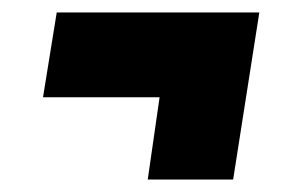

<svg xmlns="http://www.w3.org/2000/svg" viewBox="-20 -464 453 308"><path d="M49 -308 71 -444H396L354 -176H217L236 -308Z"/></svg>

Font: Georama Condensed ExtraBold
Style: Italic
Weight: 800
Width: 3
Italic angle: -9°
Designer: Jean-Baptiste Levee
Foundry: Production Type
Version: Version 1.000